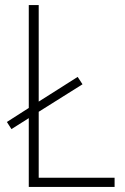

<svg xmlns="http://www.w3.org/2000/svg" viewBox="-20 -734 491 754"><path d="M93 0H430V-36H132V-295L304 -403L285 -432L132 -335V-714H93V-310L7 -255L25 -227L93 -270Z"/></svg>

Font: Noto Sans Thai SemCond ExtLt
Style: Regular
Weight: 200
Width: 4
Designer: Monotype Design Team
Foundry: Monotype Imaging Inc.
Version: Version 2.002